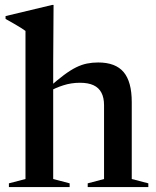

<svg xmlns="http://www.w3.org/2000/svg" viewBox="-20 -756 632 776"><path d="M334.5 -15 400.5 -32.5V-331Q400.5 -361 390 -381.2Q379.5 -401.5 358 -411.5Q336.5 -421.5 303 -421.5Q268 -421.5 236 -411.2Q204 -401 182.5 -388L174 -399.5Q210.5 -432 238 -452.5Q265.5 -473 288 -484Q310.5 -495 331.8 -499.2Q353 -503.5 377 -503.5Q447 -503.5 479.8 -464.5Q512.5 -425.5 512.5 -343.5V-32.5L579.5 -15V0H334.5ZM261.5 0H16V-15L83 -32.5V-631Q76.5 -636 65 -643.2Q53.5 -650.5 37.8 -659.5Q22 -668.5 2.5 -679.5V-691L190.5 -736H196.5L195 -505V-32.5L261.5 -15Z"/></svg>

Font: Newsreader 60pt Medium
Style: Regular
Weight: 500
Designer: Hugues Gentile
Foundry: Production Type
Version: Version 1.003